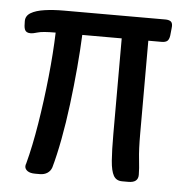

<svg xmlns="http://www.w3.org/2000/svg" viewBox="-44 -566 594 611"><g transform="rotate(5 253.5 -260.5)"><path d="M90 2Q74 2 65.5 -4Q57 -10 57 -19Q57 -21 57.5 -23.5Q58 -26 59 -28Q74 -84 86 -158Q98 -232 106 -309Q114 -386 116 -451Q74 -451 59.5 -446.5Q45 -442 36 -442Q29 -442 24.5 -444.5Q20 -447 18 -452Q16 -457 15.5 -463.5Q15 -470 15 -479Q15 -496 31 -505.5Q47 -515 74.5 -519Q102 -523 136 -523H460Q471 -523 477 -519Q483 -515 483 -504Q483 -502 482.5 -497Q482 -492 480 -473Q478 -460 472 -455.5Q466 -451 454 -451H412V-154Q412 -103 415.5 -72.5Q419 -42 419 -23Q419 2 388 2H368Q349 2 340.5 -13Q332 -28 329.5 -60.5Q327 -93 327 -146V-451H201Q199 -403 194 -345.5Q189 -288 181.5 -228Q174 -168 164 -115Q154 -62 143 -23Q139 -11 129 -4.5Q119 2 105 2Z"/></g></svg>

Font: Asap Condensed VF Beta
Style: Regular
Weight: 400
Designer: Pablo Cosgaya
Foundry: Omnibus-Type
Version: Version 1.008